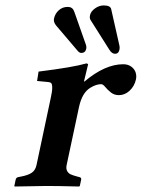

<svg xmlns="http://www.w3.org/2000/svg" viewBox="-20 -678 517 700"><path d="M176.8 -609.9Q174.3 -597.7 184.6 -585L262.7 -493.2Q269 -485.4 275.9 -484.9Q291 -484.9 294.4 -500Q295.9 -507.3 293.5 -514.2L251 -634.8Q251 -634.8 250 -636.7Q249.5 -638.7 248.8 -639.9Q248 -641.1 246.8 -643.3Q245.6 -645.5 243.9 -647Q242.2 -648.4 239.7 -649.9Q237.3 -651.4 233.9 -652.1Q230.5 -652.8 226.6 -652.8Q208 -652.8 194.3 -640.6Q180.7 -628.4 176.8 -609.9ZM308.1 -622.1Q306.2 -612.3 309.6 -606L378.4 -497.1Q387.7 -481.9 399.4 -481.9Q412.6 -481.9 415.5 -497.1Q417 -503.4 415.5 -511.2L385.3 -645Q382.3 -658.2 357.9 -658.2Q341.3 -658.2 326.2 -647.2Q311 -636.2 308.1 -622.1ZM288.1 -380.9Q362.8 -443.8 429.2 -443.8Q446.3 -443.8 458.3 -435.3Q470.2 -426.8 474.4 -414.1Q478.5 -401.4 475.6 -388.2Q470.2 -363.8 452.6 -347.4Q435.1 -331.1 413.6 -331.1Q396.5 -331.1 384 -341.1Q371.6 -351.1 363.5 -361.1Q355.5 -371.1 348.6 -371.1Q330.6 -371.1 309.1 -357.9Q279.3 -339.8 268.1 -288.1L223.1 -77.1Q220.2 -63.5 224.6 -54.9Q229 -46.4 237.3 -42.5Q245.6 -38.6 262.2 -34.2L270 -32.2Q277.3 -30.3 275.9 -22.9L271 0L268.6 2Q189 0 149.9 0L33.7 2L32.2 0L37.1 -22.9Q38.6 -30.3 45.9 -32.2L56.2 -34.2Q82.5 -39.1 95.9 -48.3Q109.4 -57.6 113.3 -77.1L165 -320.8Q170.4 -344.7 170.4 -357.9Q170.4 -371.1 166.7 -374.8Q163.1 -378.4 155.8 -378.9L115.2 -382.8L120.6 -417Q246.1 -432.6 294.9 -446.8Q299.8 -445.8 301.3 -443.8L286.1 -380.9Z"/></svg>

Font: Linux Libertine Slanted
Style: Semibold Slanted
Weight: 600
Designer: Philipp H. Poll
Foundry: Philipp H. Poll
Version: Version 5.1.1